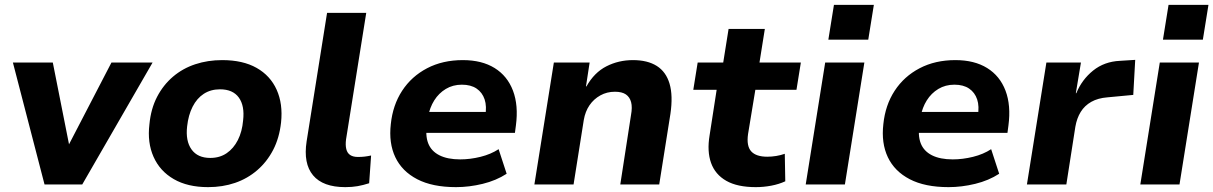

<svg xmlns="http://www.w3.org/2000/svg" viewBox="-20 -758 4986 789"><path d="M163 0 33 -501H197L265 -158H260L438 -501H607L318 0Z M835 11Q751 11 694 -22Q637 -55 611 -113.5Q585 -172 594 -247Q600 -311 625.5 -360Q651 -409 691 -443Q731 -477 782.5 -494Q834 -511 893 -511Q978 -511 1034.5 -479Q1091 -447 1117 -389Q1143 -331 1135 -255Q1128 -191 1102.5 -142Q1077 -93 1037 -58.5Q997 -24 946 -6.5Q895 11 835 11ZM844 -109Q883 -109 911.5 -128.5Q940 -148 957.5 -182.5Q975 -217 979 -263Q986 -323 961.5 -357Q937 -391 884 -391Q846 -391 817.5 -372.5Q789 -354 771.5 -319.5Q754 -285 749 -239Q742 -179 767 -144Q792 -109 844 -109Z M1399 11Q1307 11 1266.5 -37.5Q1226 -86 1240 -177L1324 -705H1485L1402 -185Q1399 -162 1403 -145.5Q1407 -129 1419 -121Q1431 -113 1451 -113Q1466 -113 1478.5 -114.5Q1491 -116 1505 -119L1497 -5Q1472 3 1449.5 7Q1427 11 1399 11Z M1854 11Q1757 11 1694.5 -21.5Q1632 -54 1604.5 -112Q1577 -170 1586 -248Q1594 -326 1632.5 -385Q1671 -444 1735 -477.5Q1799 -511 1882 -511Q1960 -511 2012.5 -478.5Q2065 -446 2088 -385.5Q2111 -325 2100 -242L2096 -212H1708L1721 -298H1990L1974 -281Q1981 -321 1971.5 -349.5Q1962 -378 1938.5 -394Q1915 -410 1878 -410Q1841 -410 1812 -392.5Q1783 -375 1764.5 -345.5Q1746 -316 1739 -278L1735 -251Q1727 -202 1739.5 -169.5Q1752 -137 1785.5 -120Q1819 -103 1871 -103Q1912 -103 1954.5 -113.5Q1997 -124 2029 -145L2062 -44Q2019 -16 1963.5 -2.5Q1908 11 1854 11Z M2176 0 2256 -501H2403L2388 -403H2390Q2422 -460 2472 -485.5Q2522 -511 2581 -511Q2641 -511 2679 -487Q2717 -463 2731.5 -414Q2746 -365 2735 -290L2689 0H2529L2573 -285Q2579 -317 2573.5 -338Q2568 -359 2552 -370Q2536 -381 2507 -381Q2474 -381 2447 -366Q2420 -351 2402.5 -325.5Q2385 -300 2379 -265L2337 0Z M3086 11Q3010 11 2964.5 -15Q2919 -41 2902 -88.5Q2885 -136 2896 -202L2925 -389H2829L2847 -501H2952L2974 -639H3123L3101 -501H3271L3253 -389H3084L3054 -207Q3047 -158 3067 -136Q3087 -114 3133 -114Q3151 -114 3169.5 -117Q3188 -120 3205 -126L3207 -13Q3181 -1 3149.5 5Q3118 11 3086 11Z M3384 -595 3407 -738H3571L3548 -595ZM3291 0 3371 -501H3532L3452 0Z M3878 11Q3781 11 3718.5 -21.5Q3656 -54 3628.5 -112Q3601 -170 3610 -248Q3618 -326 3656.5 -385Q3695 -444 3759 -477.5Q3823 -511 3906 -511Q3984 -511 4036.5 -478.5Q4089 -446 4112 -385.5Q4135 -325 4124 -242L4120 -212H3732L3745 -298H4014L3998 -281Q4005 -321 3995.5 -349.5Q3986 -378 3962.5 -394Q3939 -410 3902 -410Q3865 -410 3836 -392.5Q3807 -375 3788.5 -345.5Q3770 -316 3763 -278L3759 -251Q3751 -202 3763.5 -169.5Q3776 -137 3809.5 -120Q3843 -103 3895 -103Q3936 -103 3978.5 -113.5Q4021 -124 4053 -145L4086 -44Q4043 -16 3987.5 -2.5Q3932 11 3878 11Z M4200 0 4280 -501H4422L4401 -375H4403Q4426 -431 4472 -468Q4518 -505 4582 -508L4645 -512L4637 -368L4531 -358Q4492 -355 4464.5 -339.5Q4437 -324 4421 -298Q4405 -272 4399 -237L4362 0Z M4759 -595 4782 -738H4946L4923 -595ZM4666 0 4746 -501H4907L4827 0Z"/></svg>

Font: Nunito Sans 8pt ExtraBold
Style: Italic
Weight: 800
Italic angle: -9°
Version: Version 3.101;gftools[0.9.27]